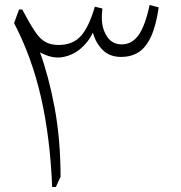

<svg xmlns="http://www.w3.org/2000/svg" viewBox="-20 -753 730 773"><path d="M582.4 -732.9C570.5 -677.1 555.7 -637.1 538.1 -611.9C520 -586.7 497.1 -574.3 470 -574.3C444.8 -574.3 424.8 -584.8 411 -605.7C397.1 -626.7 390 -651.9 390 -681.9C390 -687.6 390 -693.3 390.5 -699.5C391 -705.2 391.4 -711.4 392.4 -718.6L361.9 -726.2C346.2 -672.4 327.6 -632.9 306.2 -608.6C284.3 -584.3 254.3 -571.9 215.7 -571.9C194.3 -571.9 176.7 -576.2 162.4 -584.3C147.6 -592.4 133.8 -606.7 120 -627.6C106.2 -648.1 89.5 -677.1 69.5 -714.8H56.7L36.7 -660C83.8 -570 120 -470.5 145.2 -361C170 -251 184.8 -131 190 0H204.8L223.8 -41.4C223.8 -141.9 215.7 -234.3 200 -319C184.3 -403.3 164.3 -478.1 141 -542.4C172.9 -524.8 202.9 -518.1 231 -522.9C259 -527.6 284.3 -539.5 305.7 -558.1C327.1 -576.7 342.9 -597.6 353.8 -621.4C361.9 -593.3 374.8 -570.5 393.3 -551.9C411.9 -533.3 436.7 -523.8 468.1 -523.8C494.3 -523.8 517.1 -530 536.7 -541.9C556.2 -553.8 573.3 -574.8 587.1 -603.8C601 -632.9 611.4 -672.4 619 -723.3Z"/></svg>

Font: Pinar Light
Style: Regular
Weight: 300
Designer: Amin Abedi
Version: Version 2.00;September 9, 2021;FontCreator 13.0.0.2683 64-bi